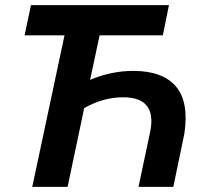

<svg xmlns="http://www.w3.org/2000/svg" viewBox="-20 -730 805 750"><path d="M501 -453Q615 -453 667 -392.5Q719 -332 700 -207L657 0H521L567 -217Q593 -350 461 -350Q384 -350 309 -308L244 0H106L232 -592H76L101 -710H640L616 -592H369L332 -418Q414 -453 501 -453Z"/></svg>

Font: Raleway-v4020
Style: Bold Italic
Weight: 700
Italic angle: -12°
Designer: Matt McInerney, Pablo Impallari, Rodrigo Fuenzalida
Foundry: Matt McInerney, Pablo Impallari, Rodrigo Fuenzalida
Version: Version 4.020;PS 004.020;hotconv 1.0.88;makeotf.lib2.5.64775